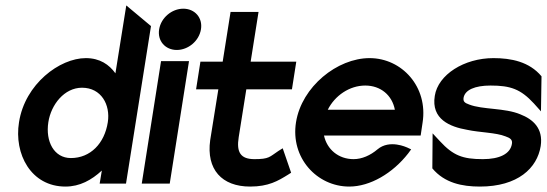

<svg xmlns="http://www.w3.org/2000/svg" viewBox="-20 -676 2014 707"><path d="M50 -226C31 -109 94 11 221 11C274 11 317 -13 355 -48L347 0H444L536 -580L445 -656L405 -406C382 -438 348 -462 296 -462C200 -462 72 -367 50 -226ZM158 -226C168 -291 217 -353 282 -353C353 -353 387 -290 377 -226C365 -148 313 -94 241 -94C179 -94 147 -155 158 -226Z M566 -568C559 -525 589 -492 631 -492C673 -492 713 -525 720 -568C727 -611 697 -644 655 -644C613 -644 573 -611 566 -568ZM502 0H605L676 -451H573Z M702 -347H784L754 -160C739 -52 797 11 901 11C969 11 1004 -10 1041 -33L1052 -40L1021 -130L1005 -120C972 -98 971 -90 917 -90C866 -90 850 -115 859 -171L887 -347H1055L1071 -449H903L932 -632H829L800 -449H718Z M1070 -226C1049 -95 1147 11 1266 11C1343 11 1426 -38 1483 -111L1494 -126L1479 -133C1478 -133 1415 -164 1370 -126C1344 -104 1313 -90 1282 -90C1226 -90 1184 -126 1173 -177H1529L1536 -224C1557 -356 1460 -462 1341 -462C1222 -462 1091 -357 1070 -226ZM1187 -272C1213 -324 1267 -361 1325 -361C1382 -361 1424 -325 1434 -272Z M1581 -323C1567 -237 1637 -209 1700 -198C1746 -188 1806 -188 1841 -174C1858 -168 1868 -162 1865 -146C1859 -109 1819 -90 1758 -90C1684 -90 1649 -103 1600 -156L1573 -185L1572 -56C1617 -2 1682 11 1747 11C1887 11 1958 -57 1971 -138C1981 -204 1942 -237 1896 -255C1839 -279 1757 -272 1708 -291C1691 -297 1685 -302 1687 -316C1692 -345 1729 -361 1786 -361C1860 -361 1897 -348 1946 -295L1972 -266L1974 -395C1929 -449 1862 -462 1797 -462C1689 -462 1593 -401 1581 -323Z"/></svg>

Font: Charger Sport
Style: BlkNrwObl
Weight: 900
Designer: Jasper
Foundry: Cannot Into Space Fonts
Version: Version 1.1